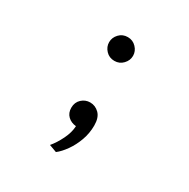

<svg xmlns="http://www.w3.org/2000/svg" viewBox="-151 -621 917 932"><g transform="rotate(30 308.0 -155.0)"><path d="M281.5 174.5 239.5 159Q262.5 132 282 92.5Q301.5 53 303 17Q275 14.5 256.8 -3Q238.5 -20.5 238.5 -49.5Q238.5 -80 258.8 -98.8Q279 -117.5 306 -117.5Q335 -117.5 356.8 -96Q378.5 -74.5 378.5 -30Q378.5 13.5 364 53.5Q349.5 93.5 327 125.2Q304.5 157 281.5 174.5ZM305.5 -350.5Q276.5 -350.5 257.5 -370.8Q238.5 -391 238.5 -417Q238.5 -443 257.5 -463.2Q276.5 -483.5 305.5 -483.5Q334 -483.5 353.2 -463.2Q372.5 -443 372.5 -417Q372.5 -391 353.2 -370.8Q334 -350.5 305.5 -350.5Z"/></g></svg>

Font: Overpass Mono
Style: Regular
Weight: 400
Designer: Delve Withrington, Dave Bailey
Foundry: Delve Fonts LLC
Version: Version 4.000